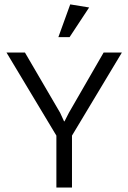

<svg xmlns="http://www.w3.org/2000/svg" viewBox="-20 -833 570 853"><path d="M286.1 -332Q281.2 -322.3 266.6 -293.9Q266.6 -293.9 264.6 -293.9Q260.7 -303.7 247.1 -332Q208 -399.4 90.8 -599.6Q70.3 -599.6 8.8 -599.6Q64.5 -507.8 230.5 -230.5Q230.5 -172.9 230.5 0Q247.1 0 299.8 0Q299.8 -57.6 299.8 -230.5Q355.5 -322.3 521.5 -599.6Q501 -599.6 440.4 -599.6Q401.4 -533.2 286.1 -332ZM376 -799.8Q355.5 -803.7 292 -813.5Q278.3 -776.4 239.3 -668Q252 -668 289.1 -668Q310.5 -701.2 376 -799.8Z"/></svg>

Font: TextaAlt
Style: Regular
Weight: 400
Designer: Daniel Hernandez & Miguel Hernandez
Version: Version 1.005;com.myfonts.easy.latinotype.texta.alt-regular.